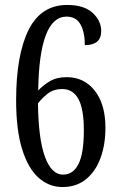

<svg xmlns="http://www.w3.org/2000/svg" viewBox="-20 -744 482 774"><path d="M232 10Q178 10 136 -27Q94 -64 69.5 -141.5Q45 -219 45 -340Q45 -522 95 -623Q145 -724 251 -724Q319 -724 353.5 -692Q388 -660 388 -619Q388 -562 322 -562Q322 -614 304.5 -645.5Q287 -677 248 -677Q193 -677 164.5 -601.5Q136 -526 134 -379Q152 -399 180 -416Q208 -433 249 -433Q319 -433 362 -378.5Q405 -324 405 -229Q405 -159 384.5 -105Q364 -51 325.5 -20.5Q287 10 232 10ZM234 -40Q275 -40 296.5 -83Q318 -126 318 -219Q318 -305 296 -345Q274 -385 231 -385Q195 -385 171 -365.5Q147 -346 133 -327Q135 -182 161.5 -111Q188 -40 234 -40Z"/></svg>

Font: Noto Serif Bengali ExtraCondensed
Style: Regular
Weight: 400
Width: 2
Designer: Juan Bruce, Universal Thirst, Indian Type Foundry and the Monotype Design Team.
Foundry: Monotype Imaging Inc.
Version: Version 2.003; ttfautohint (v1.8.4.7-5d5b)